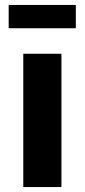

<svg xmlns="http://www.w3.org/2000/svg" viewBox="-20 -755 342 775"><path d="M15 -735V-641H286V-735ZM74 -538V0H228V-538Z"/></svg>

Font: Juman SemiBold
Style: Regular
Weight: 600
Designer: Bandar Raffah (Arabic) Julieta Ulanovsky (Latin)
Foundry: Caramella
Version: Version 5.022;PS 005.022;hotconv 1.0.88;makeotf.lib2.5.64775